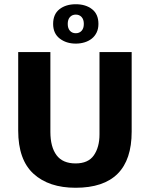

<svg xmlns="http://www.w3.org/2000/svg" viewBox="-20 -876 708 907"><path d="M66 -630H218V-253Q218 -182 247 -143Q276 -104 337 -104Q397 -104 423.5 -142.5Q450 -181 450 -241V-630H602V-254Q602 11 337 11Q211 11 138.5 -55Q66 -121 66 -259ZM231 -763Q231 -809 261 -832.5Q291 -856 338 -856Q385 -856 415 -832.5Q445 -809 445 -763Q445 -740 436.5 -722.5Q428 -705 413.5 -693.5Q399 -682 379.5 -676Q360 -670 338 -670Q293 -670 262 -694Q231 -718 231 -763ZM300 -763Q300 -742 310.5 -730.5Q321 -719 338 -719Q355 -719 365.5 -730.5Q376 -742 376 -763Q376 -784 365.5 -795.5Q355 -807 338 -807Q321 -807 310.5 -795.5Q300 -784 300 -763Z"/></svg>

Font: Ek Mukta ExtraBold
Style: Regular
Weight: 800
Designer: Girish Dalvi and Yashodeep Gholap
Foundry: Ek Type
Version: Version 2.538;PS 1.002;hotconv 16.6.51;makeotf.lib2.5.65220;